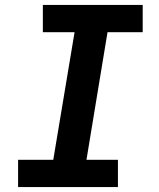

<svg xmlns="http://www.w3.org/2000/svg" viewBox="-20 -755 640 775"><path d="M53 0V-110H195L281 -625H153V-735H556V-625H414L329 -110H456V0Z"/></svg>

Font: Iosevka SS04 XBd Ex Obl
Style: Regular
Weight: 800
Width: 7
Italic angle: -9°
Monospace: yes
Designer: Belleve Invis
Foundry: Belleve Invis
Version: Version 19.0.0; ttfautohint (v1.8.4)